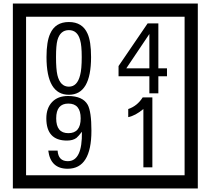

<svg xmlns="http://www.w3.org/2000/svg" viewBox="-20 -980 1195 1090"><path d="M1103 90H53V-960H1103ZM1028 15V-885H128V15ZM497 -656Q497 -442 371 -442Q244 -442 244 -656Q244 -744 265 -789Q294 -855 371 -855Q448 -855 477 -789Q497 -745 497 -656ZM444 -656Q444 -723 435 -752Q420 -809 371 -809Q322 -809 306 -752Q298 -723 298 -656Q298 -587 306 -553Q322 -488 371 -488Q419 -488 435 -554Q444 -587 444 -656ZM928 -547H879V-450H828V-547H653V-605L818 -847H879V-592H928ZM828 -592V-787L697 -592ZM499 -238Q499 -22 364 -22Q267 -22 254 -125H307Q311 -65 365 -65Q448 -65 445 -232Q424 -205 414 -197Q394 -182 360 -182Q243 -182 243 -308Q243 -366 275.5 -400.5Q308 -435 366 -435Q450 -435 478 -385Q499 -346 499 -238ZM438 -308Q438 -392 368 -392Q299 -392 299 -308Q299 -224 368 -224Q438 -224 438 -308ZM845 -30H794V-361Q748 -323 708 -315V-361Q759 -378 790 -427H845Z"/></svg>

Font: Unicode BMP Fallback SIL
Style: Regular
Weight: 400
Foundry: NRSI, SIL International
Version: Version 5.1 Based on Unicode 5.1